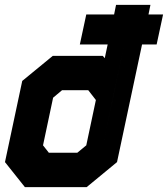

<svg xmlns="http://www.w3.org/2000/svg" viewBox="-26 -770 690 790"><path d="M76.5 0 -5.5 -103 65.5 -437 191 -540H397L405 -530.5L417 -587H302.5L329 -710.5H443.5L451.5 -750H593L585 -710.5H645L618.5 -587H558.5L455.5 -103L330.5 0ZM128.5 -68.5 73.5 -139 131.5 -412 204 -471.5H372.5L441.5 -380L391 -143L305 -68.5ZM175 -141.5H292L329 -172L368.5 -358.5L337 -399H229.5L192.5 -368L151 -172ZM128.5 -68.5H305L391 -143L499 -649.5H569.5H499L505 -678L499 -649.5H390H499L441.5 -380L372.5 -471.5H204L131.5 -412L73.5 -139Z"/></svg>

Font: Tourney Black
Style: Italic
Weight: 900
Italic angle: -12°
Version: Version 1.015